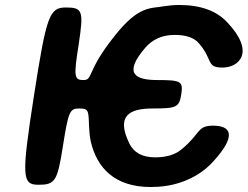

<svg xmlns="http://www.w3.org/2000/svg" viewBox="-20 -741 993 770"><path d="M602 -110C548 -110 516 -131 499 -165C445 -276 497 -306 593 -306C688 -306 699 -311 707 -363C715 -415 706 -420 611 -420C516 -420 477 -450 563 -550C591 -582 629 -601 680 -601C726 -601 758 -590 777 -568C835 -502 806 -470 872 -470C938 -470 1007 -531 889 -654C848 -697 785 -721 699 -721C678 -721 657 -719 638 -716C585 -706 537 -721 439 -596C326 -455 354 -420 315 -420C277 -420 275 -433 296 -566C316 -698 311 -711 244 -711C178 -711 166 -678 116 -356C66 -33 68 0 134 0C201 0 210 -14 232 -153C254 -292 259 -306 297 -306C335 -306 335 -299 337 -236C338 -214 340 -193 344 -174C368 -68 440 9 584 9C628 9 667 3 703 -9C754 -26 798 -53 833 -91C936 -203 901 -237 835 -237C769 -237 786 -206 708 -142C683 -121 648 -110 602 -110Z"/></svg>

Font: Asimov Print
Style: AIt
Weight: 500
Designer: Google
Version: Version 2.000980: 2014